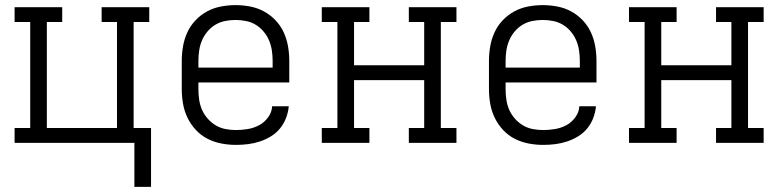

<svg xmlns="http://www.w3.org/2000/svg" viewBox="-20 -558 3040 750"><path d="M505 172V0H37V-58H98V-472H37V-530H223V-472H163V-58H437V-472H377V-530H563V-472H502V-58H570V172Z M902 8Q873 8 844.5 2.5Q816 -3 790.5 -16Q765 -29 745 -50.5Q725 -72 712.5 -98Q700 -124 695 -152.5Q690 -181 690 -210V-320Q690 -349 695 -377.5Q700 -406 712 -432Q724 -458 744 -479Q764 -500 789 -513.5Q814 -527 842.5 -532.5Q871 -538 900 -538Q929 -538 957.5 -532.5Q986 -527 1011 -513.5Q1036 -500 1056 -479Q1076 -458 1088 -432Q1100 -406 1105 -377.5Q1110 -349 1110 -320V-236H755V-210Q755 -189 758 -168.5Q761 -148 769 -129.5Q777 -111 791 -95Q805 -79 822.5 -68.5Q840 -58 860.5 -54Q881 -50 902 -50Q925 -50 948.5 -54Q972 -58 992.5 -69Q1013 -80 1027.5 -100Q1042 -120 1043 -143H1108Q1106 -120 1097.5 -97.5Q1089 -75 1074 -56.5Q1059 -38 1038.5 -25.5Q1018 -13 995.5 -5.5Q973 2 949.5 5Q926 8 902 8ZM755 -294H1045V-320Q1045 -340 1042 -360.5Q1039 -381 1031 -400Q1023 -419 1009.5 -435Q996 -451 978.5 -461.5Q961 -472 940.5 -476Q920 -480 900 -480Q880 -480 859.5 -476Q839 -472 821.5 -461.5Q804 -451 790.5 -435Q777 -419 769 -400Q761 -381 758 -360.5Q755 -340 755 -320Z M1237 0V-58H1298V-472H1237V-530H1423V-472H1363V-303H1637V-472H1577V-530H1763V-472H1702V-58H1763V0H1577V-58H1637V-245H1363V-58H1423V0Z M2102 8Q2073 8 2044.5 2.5Q2016 -3 1990.5 -16Q1965 -29 1945 -50.5Q1925 -72 1912.5 -98Q1900 -124 1895 -152.5Q1890 -181 1890 -210V-320Q1890 -349 1895 -377.5Q1900 -406 1912 -432Q1924 -458 1944 -479Q1964 -500 1989 -513.5Q2014 -527 2042.5 -532.5Q2071 -538 2100 -538Q2129 -538 2157.5 -532.5Q2186 -527 2211 -513.5Q2236 -500 2256 -479Q2276 -458 2288 -432Q2300 -406 2305 -377.5Q2310 -349 2310 -320V-236H1955V-210Q1955 -189 1958 -168.5Q1961 -148 1969 -129.5Q1977 -111 1991 -95Q2005 -79 2022.5 -68.5Q2040 -58 2060.5 -54Q2081 -50 2102 -50Q2125 -50 2148.5 -54Q2172 -58 2192.5 -69Q2213 -80 2227.5 -100Q2242 -120 2243 -143H2308Q2306 -120 2297.5 -97.5Q2289 -75 2274 -56.5Q2259 -38 2238.5 -25.5Q2218 -13 2195.5 -5.5Q2173 2 2149.5 5Q2126 8 2102 8ZM1955 -294H2245V-320Q2245 -340 2242 -360.5Q2239 -381 2231 -400Q2223 -419 2209.5 -435Q2196 -451 2178.5 -461.5Q2161 -472 2140.5 -476Q2120 -480 2100 -480Q2080 -480 2059.5 -476Q2039 -472 2021.5 -461.5Q2004 -451 1990.5 -435Q1977 -419 1969 -400Q1961 -381 1958 -360.5Q1955 -340 1955 -320Z M2437 0V-58H2498V-472H2437V-530H2623V-472H2563V-303H2837V-472H2777V-530H2963V-472H2902V-58H2963V0H2777V-58H2837V-245H2563V-58H2623V0Z"/></svg>

Font: Iosevka Slab Light Extended
Style: Regular
Weight: 300
Width: 7
Monospace: yes
Designer: Belleve Invis
Foundry: Belleve Invis
Version: Version 11.1.0; ttfautohint (v1.8.3)